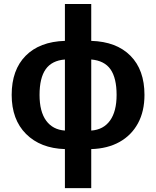

<svg xmlns="http://www.w3.org/2000/svg" viewBox="-20 -745 790 972"><path d="M308.6 207.5V9.8Q184.6 5.9 111.8 -66.9Q39.1 -139.6 39.1 -264.6Q39.1 -391.1 109.9 -462.6Q180.7 -534.2 308.6 -538.1V-724.6H441.9V-538.1Q569.8 -534.2 640.6 -462.6Q711.4 -391.1 711.4 -264.6Q711.4 -181.6 678.5 -120.8Q645.5 -60.1 585.2 -26.4Q524.9 7.3 441.9 9.8V207.5ZM570.3 -264.6Q570.3 -349.6 539.6 -393.8Q508.8 -438 441.9 -443.8V-84Q503.9 -88.4 537.1 -134.8Q570.3 -181.2 570.3 -264.6ZM180.2 -264.6Q180.2 -180.2 213.6 -134.3Q247.1 -88.4 308.6 -84V-443.8Q242.2 -438.5 211.2 -394.3Q180.2 -350.1 180.2 -264.6Z"/></svg>

Font: Arimo
Style: Bold
Weight: 700
Designer: Steve Matteson
Foundry: Monotype Imaging Inc.
Version: Version 1.33